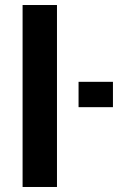

<svg xmlns="http://www.w3.org/2000/svg" viewBox="-20 -745 519 765"><path d="M207 0H70V-725H207ZM430 -318H293V-419H430Z"/></svg>

Font: Libra Sans
Style: Bold
Weight: 700
Foundry: Context Ltd
Version: Version 1.000